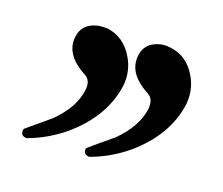

<svg xmlns="http://www.w3.org/2000/svg" viewBox="-55 -873 492 423"><g transform="rotate(15 191.0 -661.5)"><path d="M144.5 -802.7Q182.6 -793.9 201.2 -755.9Q216.8 -724.6 210 -690.4Q193.4 -616.2 120.1 -563.5Q79.1 -535.2 34.2 -523.4Q33.2 -523.4 32.2 -523.4Q21.5 -525.4 21.5 -534.2Q21.5 -536.1 21.5 -539.1Q22.5 -541 23.4 -542Q42 -554.7 79.1 -581.1Q123 -617.2 131.8 -659.2Q136.7 -681.6 122.1 -691.4Q70.3 -724.6 80.1 -767.6Q85.9 -794.9 114.3 -801.8Q121.1 -803.7 128.9 -803.7Q136.7 -803.7 144.5 -802.7ZM289.1 -797.9Q327.1 -790 345.7 -752Q356.4 -730.5 356.4 -707Q356.4 -697.3 354.5 -686.5Q337.9 -612.3 264.6 -559.6Q223.6 -531.2 178.7 -519.5Q177.7 -518.6 176.8 -519.5Q163.1 -521.5 166 -535.2Q167 -537.1 168 -537.1Q186.5 -550.8 223.6 -576.2Q267.6 -613.3 276.4 -654.3Q281.2 -677.7 266.6 -687.5Q214.8 -720.7 224.6 -763.7Q230.5 -791 258.8 -797.9Q272.5 -801.8 289.1 -797.9Z"/></g></svg>

Font: Gilchrist
Style: Regular
Weight: 400
Version: 1.0